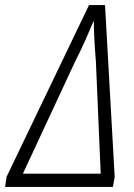

<svg xmlns="http://www.w3.org/2000/svg" viewBox="-59 -735 527 755"><path d="M-39 0H385L392 -39L354 -715H291L-33 -40ZM31 -52 235 -490Q258 -535 276.5 -577Q295 -619 310 -654Q310 -588 318 -495L337 -52Z"/></svg>

Font: Noto Sans Display SemiCondensed Light
Style: Italic
Weight: 300
Width: 4
Italic angle: -12°
Designer: Monotype Design Team
Foundry: Monotype Imaging Inc.
Version: Version 1.900